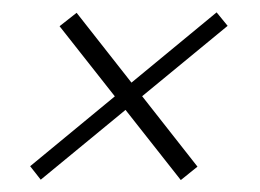

<svg xmlns="http://www.w3.org/2000/svg" viewBox="-20 -498 422 312"><path d="M104.5 -477.2 300.9 -227.2 273.8 -205.4 76.8 -455.4ZM29 -227.9 332 -477.9 349.9 -456 46.2 -206Z"/></svg>

Font: Emberly Black
Style: Italic
Weight: 900
Italic angle: -12°
Designer: Rajesh Rajput
Foundry: Rajesh Rajput
Version: Version 1.000